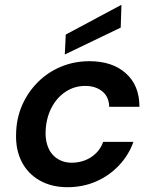

<svg xmlns="http://www.w3.org/2000/svg" viewBox="-20 -768 638 800"><path d="M261 12Q195 12 145.5 -16Q96 -44 70.5 -94Q45 -144 47 -209Q48 -274 72 -329Q96 -384 137.5 -425.5Q179 -467 234 -490Q289 -513 353 -513Q448 -513 504.5 -462.5Q561 -412 561 -323H435Q434 -365 406 -387.5Q378 -410 335 -410Q290 -410 253 -385.5Q216 -361 194 -318Q172 -275 170 -220Q169 -190 176.5 -165.5Q184 -141 198.5 -124.5Q213 -108 233.5 -99Q254 -90 279 -90Q308 -90 334 -100Q360 -110 380 -129.5Q400 -149 410 -177H536Q516 -121 475 -78Q434 -35 379.5 -11.5Q325 12 261 12ZM250 -541 254 -624 486 -748 483 -653Z"/></svg>

Font: DM Sans 18pt SemiBold
Style: Italic
Weight: 600
Italic angle: -10°
Designer: Colophon Foundry, Jonny Pinhorn
Foundry: Colophon Foundry
Version: Version 4.004;gftools[0.9.30]